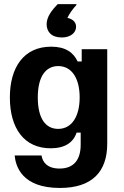

<svg xmlns="http://www.w3.org/2000/svg" viewBox="-20 -741 607 940"><path d="M282.5 -557.5C326.7 -557.5 352.5 -581.7 352.5 -610C352.5 -637.5 328.3 -650 310 -653.3C318.3 -672.5 338.3 -700 354.2 -716.7V-720.8H262.5C235 -692.5 208.3 -659.2 208.3 -622.5C208.3 -586.7 230.8 -557.5 282.5 -557.5ZM273.3 179.2C430.8 179.2 505 100 505 -37.5V-500H380V-440H360C340 -484.2 300 -512.5 230.8 -512.5C95 -512.5 28.3 -409.2 28.3 -264.2C28.3 -112.5 98.3 -15 228.3 -15C297.5 -15 339.2 -43.3 355 -91.7H375V-32.5C375 41.7 340.8 84.2 271.7 84.2C210.8 84.2 188.3 52.5 183.3 20H51.7C56.7 72.5 86.7 179.2 273.3 179.2ZM265 -110C204.2 -110 165 -159.2 165 -264.2C165 -366.7 204.2 -417.5 265 -417.5C330.8 -417.5 370 -358.3 370 -264.2C370 -170 330.8 -110 265 -110Z"/></svg>

Font: Familjen Grotesk GF
Style: Bold
Weight: 700
Designer: Anders Wikstroem, Jonas Baeckman, Matilda Gysing, Kristian Moeller
Foundry: Familjen STHLM AB
Version: Version 2.000; Beta; Release 4; Build 6